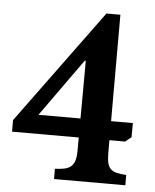

<svg xmlns="http://www.w3.org/2000/svg" viewBox="-48 -661 568 702"><g transform="rotate(5 236.0 -310.0)"><path d="M314.5 -619.6H365.7V-113.3Q365.7 -89.8 369.1 -75.7Q372.6 -61.5 381.1 -53.5Q389.6 -45.4 403.6 -42.2Q417.5 -39.1 438 -37.6V0H176.3V-37.6Q196.3 -38.6 210.7 -41.5Q225.1 -44.4 234.6 -52.2Q244.1 -60.1 248.5 -74.2Q252.9 -88.4 252.9 -111.3L254.4 -440.9H250.5L99.1 -229H445.8L445.3 -177.2L423.3 -159.2H8.3V-201.7Z"/></g></svg>

Font: Varendra
Style: Regular
Weight: 700
Designer: Jacob Thomas
Foundry: Bangla Type Foundry
Version: Version 1.008